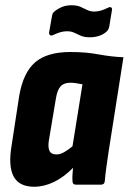

<svg xmlns="http://www.w3.org/2000/svg" viewBox="-20 -703 490 731"><path d="M110 8Q53 8 32 -31Q11 -70 24 -148L53 -337Q68 -426 113.5 -465.5Q159 -505 248 -505Q307 -505 355 -496Q403 -487 450 -485L394 -129Q389 -96 385 -67Q381 -38 379 -14Q378 0 365 0H269Q256 0 256 -14Q255 -25 256 -38Q257 -51 258 -64Q224 -29 186 -10.5Q148 8 110 8ZM195 -115Q209 -115 224 -123.5Q239 -132 256 -146L294 -382Q282 -384 271 -386Q260 -388 248 -388Q223 -388 210.5 -374Q198 -360 193 -329L166 -168Q162 -142 168.5 -128.5Q175 -115 195 -115ZM322 -561Q301 -561 287.5 -567Q274 -573 262.5 -578.5Q251 -584 235 -584Q223 -584 210.5 -580.5Q198 -577 183 -570Q176 -566 171 -569Q166 -572 167 -580L178 -642Q179 -653 188 -660Q202 -671 217.5 -677Q233 -683 252 -683Q273 -683 286.5 -677Q300 -671 312 -665Q324 -659 339 -659Q351 -659 363.5 -662.5Q376 -666 390 -673Q399 -678 403.5 -674.5Q408 -671 406 -663L396 -602Q393 -589 386 -583Q374 -572 357.5 -566.5Q341 -561 322 -561Z"/></svg>

Font: Sofia Sans Condensed Black
Style: Italic
Weight: 900
Italic angle: -9°
Version: Version 4.100